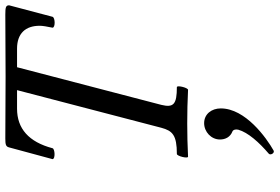

<svg xmlns="http://www.w3.org/2000/svg" viewBox="-180 -526 1025 704"><g transform="rotate(-90 332.0 -174.5)"><path d="M109 3C150 1 191 0 231 0C273 0 313 1 354 3C362 3 372 -38 364 -38C301 -38 288 -50 299 -95L437 -624H505C561 -624 589 -593 589 -541C589 -529 586 -514 582 -494C582 -483 619 -484 622 -494L664 -653C664 -665 657 -667 630 -667C554 -667 479 -666 403 -666C327 -666 252 -667 176 -667C153 -667 146 -665 143 -653L100 -494C100 -483 138 -485 140 -494C163 -581 212 -624 285 -624H353L215 -95C204 -54 188 -38 119 -38C111 -38 101 3 109 3ZM131 317C179 290 286 213 286 123C286 89 265 62 232 62C200 62 172 88 172 120C172 140 181 158 202 166C208 169 210 177 208 187C198 223 161 264 120 299C113 305 122 321 131 317Z"/></g></svg>

Font: Junicode Two Beta SemiCondensed Medium
Style: Italic
Weight: 500
Width: 4
Italic angle: -10°
Version: Version 1.063